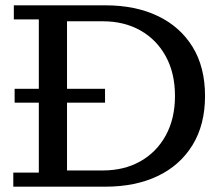

<svg xmlns="http://www.w3.org/2000/svg" viewBox="-20 -702 842 722"><path d="M232 0V-61H366Q447 -61 508 -95.5Q569 -130 603.5 -193Q638 -256 638 -341Q638 -427 603.5 -490Q569 -553 508 -587.5Q447 -622 366 -622H232V-682H376Q489 -682 573 -642Q657 -602 704 -526Q751 -450 751 -341Q751 -233 704 -156.5Q657 -80 573 -40Q489 0 376 0ZM30 0V-53H126V-629H32V-682H232V0ZM35 -316V-368H375V-316Z"/></svg>

Font: Montagu Slab 24pt
Style: Regular
Weight: 400
Designer: Florian Karsten
Foundry: Florian Karsten
Version: Version 1.000